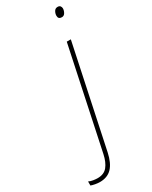

<svg xmlns="http://www.w3.org/2000/svg" viewBox="-385 -774 847 1067"><g transform="rotate(-30 38.0 -240.5)"><path d="M189 -659Q166 -659 166 -681Q166 -695 173.5 -708Q181 -721 196 -721Q208 -721 213 -714Q218 -707 218 -699Q218 -686 210.5 -672.5Q203 -659 189 -659ZM-86 240Q-99 240 -115.5 237Q-132 234 -142 230V204Q-130 210 -114 212.5Q-98 215 -86 215Q-45 215 -23.5 188.5Q-2 162 8 115L144 -528H170L33 119Q20 180 -8.5 210Q-37 240 -86 240Z"/></g></svg>

Font: Noto Sans Thin
Style: Italic
Weight: 100
Italic angle: -12°
Designer: Monotype Design Team
Foundry: Monotype Imaging Inc.
Version: Version 2.013; ttfautohint (v1.8.4.7-5d5b)